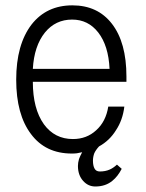

<svg xmlns="http://www.w3.org/2000/svg" viewBox="-20 -551 540 711"><path d="M101.6 -295.9Q106.4 -380.9 146.5 -430.7Q185.5 -478.5 247.1 -478.5Q306.6 -478.5 343.8 -430.7Q381.8 -381.8 385.7 -295.9ZM101.6 -248H448.2V-267.6Q448.2 -393.6 394.5 -462.9Q341.8 -531.2 248 -531.2Q152.3 -531.2 96.7 -460Q40 -385.7 40 -255.9Q40 -127 94.7 -54.7Q148.4 17.6 246.1 17.6Q256.8 17.6 264.6 16.6Q275.4 14.6 284.2 12.7Q276.4 27.3 272.5 38.1Q268.6 51.8 268.6 63.5Q268.6 97.7 288.1 119.1Q306.6 139.6 333 139.6Q371.1 139.6 396.5 118.2Q416 102.5 430.7 74.2L413.1 58.6Q399.4 71.3 385.7 77.1Q370.1 84 349.6 84Q335.9 84 330.1 73.2Q324.2 62.5 324.2 43.9Q324.2 30.3 329.1 16.6Q335 3.9 346.7 -8.8Q385.7 -30.3 409.2 -68.4Q434.6 -106.4 440.4 -156.2H380.9Q372.1 -100.6 335.9 -68.4Q300.8 -36.1 250 -36.1Q182.6 -36.1 142.6 -90.8Q101.6 -148.4 101.6 -248Z"/></svg>

Font: DotumChe
Style: Regular
Weight: 400
Monospace: yes
Version: Version 2.21